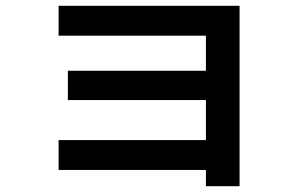

<svg xmlns="http://www.w3.org/2000/svg" viewBox="-20 -595 1040 662"><path d="M690 47V-9H182V-112H690V-250H214V-351H690V-472H182V-575H806V47Z"/></svg>

Font: M PLUS 1 Code SemiBold
Style: Regular
Weight: 600
Designer: Coji Morishita
Foundry: UNDERFOREST DESIGN
Version: Version 1.005